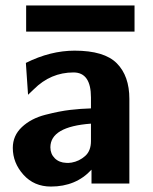

<svg xmlns="http://www.w3.org/2000/svg" viewBox="-20 -674 562 705"><path d="M76 -558V-654H474V-558ZM27 -131Q27 -176 60.5 -207.5Q94 -239 146.5 -252.5Q199 -266 238 -270.5Q277 -275 314 -276V-316Q314 -408 250 -408Q166 -408 104 -346L83 -326L75 -443Q165 -488 254 -488Q363 -488 409 -441.5Q455 -395 455 -311V0H316V-51Q259 11 167 11Q105 11 66 -32.5Q27 -76 27 -131ZM165 -133Q165 -109 181 -93Q197 -77 223 -76Q229 -75 243 -77Q271 -82 292.5 -101Q314 -120 314 -156V-220Q165 -209 165 -133Z"/></svg>

Font: Coval
Style: Heavy
Weight: 900
Foundry: Context Ltd
Version: Version 001.000